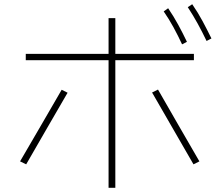

<svg xmlns="http://www.w3.org/2000/svg" viewBox="-20 -867 1040 909"><path d="M102 -582V-612H898V-582ZM494 22V-781H526V22ZM104 -89 75 -103Q125 -188 174 -273Q223 -358 272 -442L300 -428Q251 -344 202 -259Q153 -174 104 -89ZM896 -89Q847 -174 798 -259Q749 -344 700 -429L728 -443Q777 -358 826 -272.5Q875 -187 924 -103ZM842 -657Q823 -698 801.5 -737.5Q780 -777 755 -813L776 -828Q802 -790 824 -749.5Q846 -709 865 -669ZM958 -673Q938 -715 916 -755Q894 -795 869 -833L890 -847Q917 -808 939 -767Q961 -726 981 -685Z"/></svg>

Font: Murecho Thin ExtraLight
Style: Regular
Weight: 250
Version: Version 1.010